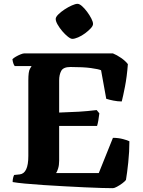

<svg xmlns="http://www.w3.org/2000/svg" viewBox="-20 -983 747 1003"><path d="M570 0Q552 0 512.5 -1Q473 -2 421.5 -4.5Q370 -7 314 -10Q258 -13 205 -16.5Q152 -20 110 -24Q68 -28 46 -32Q46 -44 48.5 -54Q51 -64 54 -69L83 -72Q128 -77 128 -168V-563Q128 -610 136.5 -623.5Q145 -637 145 -638H57Q53 -642 49.5 -652.5Q46 -663 45 -674Q51 -680 63 -687Q75 -694 87.5 -699Q100 -704 106 -704H570Q590 -696 612.5 -680.5Q635 -665 648 -648Q643 -582 633 -531Q623 -480 616 -453Q595 -453 572.5 -457.5Q550 -462 535 -467L508 -616Q495 -622 455 -627.5Q415 -633 348 -633Q311 -633 300 -613Q289 -593 289 -563V-395Q350 -397 392.5 -399.5Q435 -402 485 -408L499 -391Q494 -347 487 -325H289V-143Q289 -120 283.5 -102.5Q278 -85 273 -79H496L570 -263Q598 -263 622.5 -256.5Q647 -250 656 -245Q656 -191 650 -134.5Q644 -78 638 -43Q632 -35 618.5 -25Q605 -15 591 -7.5Q577 0 570 0ZM358 -780Q349 -780 334.5 -791.5Q320 -803 305.5 -820Q291 -837 281 -854.5Q271 -872 271 -884Q271 -894 284.5 -907.5Q298 -921 317 -933.5Q336 -946 355 -954.5Q374 -963 385 -963Q395 -963 408.5 -951Q422 -939 435 -921.5Q448 -904 457 -886.5Q466 -869 466 -858Q466 -848 454 -835Q442 -822 424.5 -809Q407 -796 388.5 -788Q370 -780 358 -780Z"/></svg>

Font: Texturina ExtraBold
Style: Regular
Weight: 800
Designer: Guillermo Torres Carreño
Foundry: Omnibus-Type
Version: Version 1.002; ttfautohint (v1.8.3)